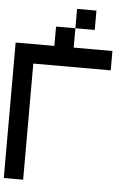

<svg xmlns="http://www.w3.org/2000/svg" viewBox="-64 -1049 795 1098"><g transform="rotate(5 333.5 -500.0)"><path d="M444.4 -888.9H333.3V-1000H444.4ZM111.1 -666.7V0H0V-777.8H222.2V-888.9H333.3V-777.8H555.6V-666.7Z"/></g></svg>

Font: Pixeloid Mono
Style: Regular
Weight: 400
Monospace: yes
Designer: GGBotNet
Foundry: GGBotNet
Version: 0.5